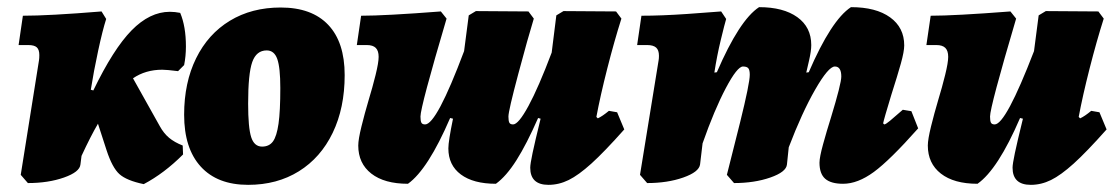

<svg xmlns="http://www.w3.org/2000/svg" viewBox="-20 -505 3120 537"><path d="M434 -310Q387 -310 352 -286L427 -152Q438 -132 453 -119.5Q468 -107 491 -98L492 -73Q439 -20 382 10Q334 0 314 -18Q294 -36 278 -85L254 -159Q234 -125 208 -69L205 -45Q203 -24 159 -8.5Q115 7 58 7L38 -16L89 -336Q90 -342 90 -351Q90 -366 83 -372.5Q76 -379 59 -379H32L44 -461Q117 -461 264 -473L277 -452Q267 -421 254.5 -363Q242 -305 234 -254L241 -252Q297 -368 348 -420Q399 -472 455 -472Q469 -472 484 -469Q500 -431 500 -375Q500 -348 495 -323L478 -306Q446 -310 434 -310Z M495 -184Q495 -274 528.5 -342Q562 -410 623 -447Q684 -484 765 -484Q852 -484 898 -435.5Q944 -387 944 -295Q944 -203 910.5 -133.5Q877 -64 816 -26Q755 12 674 12Q588 12 541.5 -39Q495 -90 495 -184ZM764 -259Q764 -316 755.5 -340Q747 -364 726 -364Q697 -364 685.5 -331.5Q674 -299 674 -215Q674 -148 682.5 -121.5Q691 -95 713 -95Q733 -95 743.5 -109.5Q754 -124 759 -159Q764 -194 764 -259Z M1726 -143Q1670 -80 1634 -47.5Q1598 -15 1570.5 -1.5Q1543 12 1514 12Q1463 12 1463 -36Q1463 -46 1469.5 -77Q1476 -108 1492 -173L1485 -175Q1453 -102 1424.5 -57Q1396 -12 1367 9Q1304 9 1269 -17Q1234 -43 1234 -90Q1234 -110 1247 -173L1239 -175Q1177 -31 1121 9Q1055 9 1018.5 -19.5Q982 -48 982 -98Q982 -115 991 -151.5Q1000 -188 1011 -225Q1022 -261 1030.5 -295.5Q1039 -330 1039 -346Q1039 -363 1031 -371Q1023 -379 1006 -379H978L990 -461Q1057 -461 1213 -473L1229 -453Q1156 -206 1156 -179Q1156 -167 1158.5 -162Q1161 -157 1169 -157Q1201 -157 1278 -362L1291 -462L1311 -474L1458 -473L1473 -453Q1457 -401 1429.5 -298Q1402 -195 1402 -179Q1402 -167 1404.5 -162Q1407 -157 1415 -157Q1430 -157 1458 -208.5Q1486 -260 1523 -358L1536 -462L1556 -474L1703 -473L1718 -453Q1698 -390 1678.5 -313.5Q1659 -237 1648 -178L1652 -174Q1665 -180 1683 -195L1706 -191Z M2505 -198 2529 -194 2548 -146Q2469 -57 2424 -24Q2379 9 2338 9Q2304 9 2288 -5Q2272 -19 2272 -50Q2272 -65 2282 -101.5Q2292 -138 2304 -176Q2333 -271 2333 -291Q2333 -319 2315 -319Q2297 -319 2260 -254.5Q2223 -190 2186 -93L2181 -45Q2179 -24 2134.5 -8.5Q2090 7 2033 7L2013 -16Q2023 -54 2050 -163Q2077 -272 2077 -296Q2077 -309 2073 -314Q2069 -319 2058 -319Q2042 -319 2010 -258.5Q1978 -198 1945 -104L1938 -45Q1935 -24 1891 -8.5Q1847 7 1790 7L1770 -16L1822 -336Q1823 -341 1823 -349Q1823 -365 1815 -372Q1807 -379 1790 -379H1762L1774 -461Q1830 -461 1902.5 -466Q1975 -471 1997 -473L2011 -452Q2007 -439 1996 -393.5Q1985 -348 1978 -302L1985 -303Q2048 -449 2103 -485Q2171 -485 2210 -457Q2249 -429 2249 -379Q2249 -363 2243 -336.5Q2237 -310 2235 -302L2242 -303Q2305 -449 2360 -485Q2430 -485 2469.5 -456.5Q2509 -428 2509 -378Q2509 -361 2499.5 -327Q2490 -293 2473 -240Q2452 -171 2450 -160L2453 -157Q2457 -157 2469 -167Q2481 -177 2505 -198Z M3075 -143Q3019 -80 2983 -47.5Q2947 -15 2919.5 -1.5Q2892 12 2863 12Q2812 12 2812 -36Q2812 -46 2818.5 -77Q2825 -108 2841 -173L2833 -175Q2771 -31 2714 9Q2648 9 2611.5 -19.5Q2575 -48 2575 -98Q2575 -115 2584 -151.5Q2593 -188 2604 -225Q2615 -261 2623.5 -295.5Q2632 -330 2632 -346Q2632 -363 2624 -371Q2616 -379 2599 -379H2571L2583 -461Q2650 -461 2806 -473L2822 -453Q2749 -206 2749 -179Q2749 -167 2751.5 -162Q2754 -157 2762 -157Q2793 -157 2872 -362L2885 -462L2905 -474L3052 -473L3067 -453Q3047 -390 3027.5 -313.5Q3008 -237 2997 -178L3001 -174Q3014 -180 3032 -195L3055 -191Z"/></svg>

Font: Alegreya Black
Style: Italic
Weight: 900
Italic angle: -7°
Designer: Juan Pablo del Peral
Foundry: Huerta Tipografica
Version: Version 2.007; ttfautohint (v1.6)